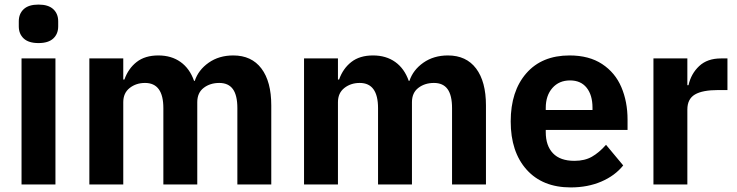

<svg xmlns="http://www.w3.org/2000/svg" viewBox="-20 -805 3217 838"><path d="M62 -690V-712Q62 -745 83.5 -765Q105 -785 148 -785Q191 -785 212.5 -765Q234 -745 234 -712V-690Q234 -657 212.5 -637Q191 -617 148 -617Q105 -617 83.5 -637Q62 -657 62 -690ZM222 0H74V-550H222Z M370 0V-550H518V-458H523Q540 -506 576.5 -534.5Q613 -563 671 -563Q728 -563 768 -534.5Q808 -506 827 -452H830Q846 -500 891 -531.5Q936 -563 998 -563Q1078 -563 1121 -506Q1164 -449 1164 -345V0H1016V-333Q1016 -389 996.5 -416Q977 -443 937 -443Q897 -443 869 -421.5Q841 -400 841 -359V0H693V-333Q693 -443 613 -443Q574 -443 546 -421Q518 -399 518 -359V0Z M1307 0V-550H1455V-458H1460Q1477 -506 1513.5 -534.5Q1550 -563 1608 -563Q1665 -563 1705 -534.5Q1745 -506 1764 -452H1767Q1783 -500 1828 -531.5Q1873 -563 1935 -563Q2015 -563 2058 -506Q2101 -449 2101 -345V0H1953V-333Q1953 -389 1933.5 -416Q1914 -443 1874 -443Q1834 -443 1806 -421.5Q1778 -400 1778 -359V0H1630V-333Q1630 -443 1550 -443Q1511 -443 1483 -421Q1455 -399 1455 -359V0Z M2209 -275Q2209 -407 2277 -485Q2345 -563 2466 -563Q2551 -563 2608 -525.5Q2665 -488 2692 -424.5Q2719 -361 2719 -283V-238H2362V-228Q2362 -169 2393.5 -136Q2425 -103 2487 -103Q2532 -103 2563.5 -121Q2595 -139 2625 -173L2700 -83Q2664 -38 2604.5 -12.5Q2545 13 2471 13Q2348 13 2278.5 -64.5Q2209 -142 2209 -275ZM2362 -325H2566V-335Q2566 -390 2540.5 -422Q2515 -454 2468 -454Q2420 -454 2391 -421Q2362 -388 2362 -334Z M2832 0V-550H2980V-433H2985Q2996 -483 3031.5 -516.5Q3067 -550 3127 -550H3155V-412H3115Q3046 -412 3013 -392.5Q2980 -373 2980 -327V0Z"/></svg>

Font: IBM Plex Sans JP
Style: Bold
Weight: 700
Designer: Mike Abbink; Paul van der Laan; Pieter van Rosmalen; Wujin Sim; Yejin Wi; Jinhee Kim; Boomi Park; Yona Kim; Kichan Ma
Foundry: Sandoll Inc.
Version: Version 1.001